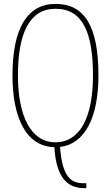

<svg xmlns="http://www.w3.org/2000/svg" viewBox="-20 -745 570 985"><path d="M411 220H423V195H410C347 195 300 168 288 9C413 -6 485 -138 485 -358C485 -610 414 -725 265 -725C118 -725 44 -596 44 -359C44 -139 115 7 259 10C269 185 341 220 411 220ZM264 -15C137 -15 72 -153 72 -358C72 -574 131 -700 265 -700C406 -700 457 -574 457 -358C457 -146 392 -15 264 -15Z"/></svg>

Font: Noto Serif Armenian ExtraCondensed Thin
Style: Regular
Weight: 100
Width: 2
Designer: Monotype Design Team
Foundry: Monotype Imaging Inc.
Version: Version 2.008